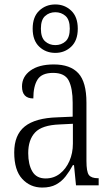

<svg xmlns="http://www.w3.org/2000/svg" viewBox="-20 -834 503 864"><path d="M170 10Q116 10 80 -29Q44 -68 44 -148Q44 -227 91.5 -265Q139 -303 238 -306L307 -309V-372Q307 -436 289.5 -471Q272 -506 219 -506Q168 -506 149 -476Q130 -446 130 -391Q79 -391 79 -445Q79 -489 117 -516.5Q155 -544 222 -544Q296 -544 332.5 -504.5Q369 -465 369 -372V-110Q369 -61 380 -46.5Q391 -32 421 -32H424V0H322L313 -91H308Q293 -63 275 -40Q257 -17 232 -3.5Q207 10 170 10ZM185 -31Q222 -31 249.5 -52.5Q277 -74 292.5 -109.5Q308 -145 308 -188V-277L248 -274Q169 -271 138 -238Q107 -205 107 -145Q107 -94 125.5 -62.5Q144 -31 185 -31ZM229 -596Q186 -596 156.5 -624Q127 -652 127 -705Q127 -758 156.5 -786Q186 -814 229 -814Q271 -814 300.5 -786Q330 -758 330 -705Q330 -652 300.5 -624Q271 -596 229 -596ZM229 -631Q256 -631 275 -648Q294 -665 294 -705Q294 -745 275 -762Q256 -779 229 -779Q202 -779 183 -762Q164 -745 164 -705Q164 -665 183 -648Q202 -631 229 -631Z"/></svg>

Font: Noto Serif Lao Condensed Light
Style: Regular
Weight: 300
Width: 3
Designer: Monotype Design Team
Foundry: Monotype Imaging Inc.
Version: Version 2.003; ttfautohint (v1.8.4.7-5d5b)